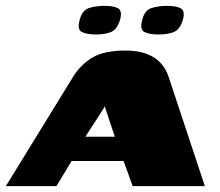

<svg xmlns="http://www.w3.org/2000/svg" viewBox="-55 -637 753 657"><path d="M487 -519Q456 -519 439 -527.5Q422 -536 432 -570Q440 -602 463.5 -609.5Q487 -617 518 -617Q548 -617 563.5 -608.5Q579 -600 571 -570Q561 -536 540 -527.5Q519 -519 487 -519ZM273 -519Q242 -519 225 -527.5Q208 -536 218 -570Q226 -602 249.5 -609.5Q273 -617 304 -617Q334 -617 349 -608.5Q364 -600 356 -570Q346 -536 325 -527.5Q304 -519 273 -519ZM-35 0 195 -374Q221 -416 261 -440Q301 -464 375 -464Q433 -464 470 -441.5Q507 -419 522 -374L646 0H399L368 -86H190L138 0ZM237 -169H338L306 -265Q305 -268 304.5 -271Q304 -274 304 -274Q304 -274 302.5 -271Q301 -268 299 -265Z"/></svg>

Font: Genos Black
Style: Italic
Weight: 900
Italic angle: -8°
Version: Version 1.010